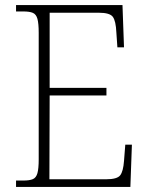

<svg xmlns="http://www.w3.org/2000/svg" viewBox="-20 -734 584 754"><path d="M43 0V-25H72Q96 -25 109 -30.5Q122 -36 127 -54Q132 -72 132 -108V-605Q132 -642 127 -660Q122 -678 109 -683.5Q96 -689 72 -689H43V-714H461L467 -548H441L437 -606Q435 -652 423 -668Q411 -684 368 -684H175V-389H398V-359H175L174 -30H397Q440 -30 452 -45.5Q464 -61 467 -102L472 -166H498L492 0Z"/></svg>

Font: Noto Serif Lao SemiCondensed ExtraLight
Style: Regular
Weight: 200
Width: 4
Designer: Monotype Design Team
Foundry: Monotype Imaging Inc.
Version: Version 2.003; ttfautohint (v1.8.4.7-5d5b)